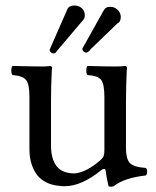

<svg xmlns="http://www.w3.org/2000/svg" viewBox="-20 -673 571 704"><path d="M441.9 -129.9Q441.9 -91.3 455.6 -75.9Q469.2 -60.5 515.1 -57.1Q519.5 -52.7 519.5 -43.5Q519.5 -34.2 515.1 -29.8Q434.1 -20.5 397 9.8Q386.7 13.2 377.9 9.8Q370.1 -23.9 367.2 -48.8Q365.7 -53.7 361.1 -53.5Q356.4 -53.2 352.1 -49.8Q279.3 9.8 216.8 9.8Q206.1 9.8 201.2 8.8Q170.4 6.8 147.5 -5.4Q124.5 -17.6 112.1 -36.9Q99.6 -56.2 93.8 -78.1Q87.9 -100.1 87.9 -126V-149.9V-306.2V-317.9Q87.9 -365.2 75.4 -380.1Q63 -395 25.9 -397.9Q21.5 -402.3 21.5 -414.6Q21.5 -426.8 25.9 -431.2Q104 -429.2 143.1 -429.2Q146.5 -429.7 151.1 -429.9Q155.8 -430.2 158.7 -430.4Q161.6 -430.7 163.1 -431.2Q165.5 -431.2 168.2 -429.4Q170.9 -427.7 170.9 -424.8Q170.9 -420.9 169.9 -415Q167 -356.4 167 -298.8V-140.1Q167 -90.3 187.5 -63.7Q208 -37.1 254.9 -37.1Q297.9 -42 347.2 -85Q357.4 -93.8 360.1 -101.3Q362.8 -108.9 362.8 -124V-316.9Q362.8 -365.2 350.6 -380.4Q338.4 -395.5 300.8 -397.9Q296.4 -402.3 296.4 -414.6Q296.4 -426.8 300.8 -431.2Q369.1 -429.2 402.8 -429.2Q428.2 -429.2 438 -431.2Q440.4 -431.2 443.1 -429.4Q445.8 -427.7 445.8 -424.8Q445.8 -420.9 444.8 -415Q441.9 -356.4 441.9 -297.9ZM291 -617.2Q291 -607.4 286.1 -601.1L193.8 -492.2Q192.4 -490.2 189 -486.1Q185.5 -481.9 184.1 -480Q181.2 -477.1 175.8 -477.1Q170.9 -477.1 166.5 -481Q162.1 -484.9 162.1 -490.2Q162.1 -492.2 163.1 -493.2Q163.6 -494.1 164.6 -496.6Q165.5 -499 166 -500L227.1 -639.2Q232.9 -652.8 252.9 -652.8Q269 -652.8 280 -642.8Q291 -632.8 291 -617.2ZM422.9 -610.8Q422.9 -592.8 410.2 -586.9L313 -493.2Q310.5 -488.8 305.2 -484.4Q299.8 -480 295.9 -480Q291.5 -480 286.9 -483.9Q282.2 -487.8 282.2 -493.2Q282.2 -496.1 283.2 -497.1Q283.7 -498 285.2 -500.5Q286.6 -502.9 287.1 -503.9L356.9 -628.9Q362.3 -639.6 367.9 -643.8Q373.5 -647.9 384.8 -647.9Q400.4 -647.9 411.6 -636.7Q422.9 -625.5 422.9 -610.8Z"/></svg>

Font: Common Serif
Style: Regular
Weight: 400
Designer: Philipp H. Poll, Khaled Hosny
Foundry: Stefan Peev, Context Ltd.
Version: Version 1.026